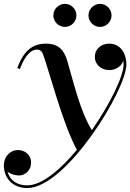

<svg xmlns="http://www.w3.org/2000/svg" viewBox="-70 -690 659 970"><path d="M377 -612C377 -580.5 403.5 -554 435.5 -554C467.5 -554 493.5 -580.5 493.5 -612C493.5 -644 467.5 -670.5 435.5 -670.5C403.5 -670.5 377 -644 377 -612ZM199.5 -612C199.5 -580.5 226 -554 258 -554C290 -554 316 -580.5 316 -612C316 -644 290 -670.5 258 -670.5C226 -670.5 199.5 -644 199.5 -612ZM67.5 260C263.5 260 568.5 -235 568.5 -365C568.5 -409 546.5 -469.5 481 -469.5C439 -469.5 409 -440 409 -403C409 -366.5 438 -336 483 -336C515.5 -336 544 -355 553 -383.5C554 -377 554.5 -370.5 554.5 -364C554.5 -306 486 -164.5 394 -32.5C333 -130 297 -293 270.5 -380.5C255.5 -432.5 229 -469.5 162.5 -469.5C96.5 -469.5 50.5 -436.5 17.5 -346.5L30.5 -341C57.5 -415.5 91 -439.5 115.5 -439.5C136.5 -439.5 143.5 -426 147.5 -415.5C174.5 -344.5 247 -62.5 318.5 67C234 168.5 141 246.5 67 246.5C15 246.5 -20.5 220 -32 177C-17 189.5 6.5 196.5 26 196.5C57.5 196.5 87 170.5 87 131.5C87 88 51 68 21 68C-22 68 -50.5 105 -50.5 144C-50.5 212 -4.5 260 67.5 260Z"/></svg>

Font: Bodoni* 16pt Medium
Style: Italic
Weight: 500
Italic angle: -13°
Version: Version 2.3